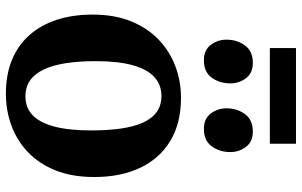

<svg xmlns="http://www.w3.org/2000/svg" viewBox="-202 -788 1002 637"><g transform="rotate(90 298.5 -470.0)"><path d="M28.9 -276.6Q28.9 -349.9 51.4 -404.8Q73.9 -459.8 112.7 -496.5Q151.5 -533.2 201 -551.6Q250.4 -570 304.6 -570Q389.3 -570 448 -534.5Q506.7 -499 537.2 -434.6Q567.8 -370.1 567.8 -282.4Q567.8 -207.8 545.3 -152.6Q522.8 -97.4 484 -61Q445.1 -24.7 395.5 -6.8Q345.9 11 291.7 11Q228.4 11 179.4 -9.1Q130.5 -29.3 97.1 -67Q63.6 -104.7 46.2 -157.9Q28.9 -211 28.9 -276.6ZM300.4 -53.9Q337.3 -53.9 362.2 -77.3Q387.2 -100.7 400.2 -149.1Q413.2 -197.5 413.2 -272Q413.2 -326.6 407.1 -369.9Q400.9 -413.1 387.5 -443.3Q374 -473.5 352.2 -489.3Q330.3 -505.1 298.8 -505.1Q262.1 -505.1 236.3 -481.7Q210.5 -458.3 197 -410.2Q183.4 -362 183.4 -287Q183.4 -231.9 190 -188.6Q196.6 -145.4 210.7 -115.4Q224.7 -85.4 246.8 -69.6Q269 -53.9 300.4 -53.9ZM179.9 -646Q146.6 -646 129.3 -668.8Q112.1 -691.5 112.1 -720.8Q112.1 -756.3 131.3 -782.3Q150.5 -808.3 188.3 -808.3H189.3Q222.8 -808.3 240 -785.6Q257.1 -762.8 257.1 -733.5Q257.1 -698 238.2 -672Q219.2 -646 180.9 -646ZM407.7 -646Q374.4 -646 357.1 -668.8Q339.9 -691.5 339.9 -720.8Q339.9 -756.3 359.1 -782.3Q378.4 -808.3 416.2 -808.3H417.2Q450.6 -808.3 467.8 -785.6Q485 -762.8 485 -733.5Q485 -698 466 -672Q447 -646 408.7 -646ZM457.4 -951.5V-864.8H140V-951.5Z"/></g></svg>

Font: Merriweather Light
Style: Regular
Weight: 300
Version: Version 2.100